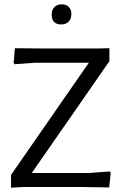

<svg xmlns="http://www.w3.org/2000/svg" viewBox="-20 -865 568 888"><path d="M266 -845Q286 -845 298 -833Q310 -821 310 -801Q310 -778 297.5 -765Q285 -752 263 -752Q219 -752 219 -798Q219 -819 231.5 -832Q244 -845 266 -845ZM486 -642V-582L127 -65H393L488 -72L492 -66L485 2L369 0H88L31 3V-56L391 -575H144L48 -568L43 -574L49 -642L160 -641H437Z"/></svg>

Font: Alegreya Sans SC
Style: Regular
Weight: 400
Designer: Juan Pablo del Peral
Foundry: Huerta Tipografica
Version: Version 2.007